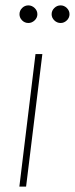

<svg xmlns="http://www.w3.org/2000/svg" viewBox="-20 -694 278 714"><path d="M137.5 -493 77 0H52L112 -493ZM119 -641Q119 -628 108.8 -618.2Q98.5 -608.5 85.5 -608.5Q72 -608.5 62.2 -618.2Q52.5 -628 52.5 -641Q52.5 -654.5 62.2 -664.2Q72 -674 85.5 -674Q98.5 -674 108.8 -664.2Q119 -654.5 119 -641ZM238.5 -641Q238.5 -628 228.5 -618.2Q218.5 -608.5 205.5 -608.5Q192 -608.5 182 -618.2Q172 -628 172 -641Q172 -654.5 182 -664.2Q192 -674 205.5 -674Q218.5 -674 228.5 -664.2Q238.5 -654.5 238.5 -641Z"/></svg>

Font: Lato ExtraLight
Style: Italic
Weight: 275
Italic angle: -7°
Designer: Lukasz Dziedzic with Adam Twardoch and Botio Nikoltchev
Foundry: tyPoland Lukasz Dziedzic
Version: Version 2.015; 2015-08-06; http://www.latofonts.com/